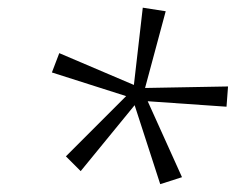

<svg xmlns="http://www.w3.org/2000/svg" viewBox="-20 -781 608 495"><path d="M407.2 -752 354 -554.2 567.9 -558.1 564 -505.9 360.8 -520 449.2 -324.2 393.1 -306.2 327.1 -509.8 188 -339.8 149.9 -377.9 305.2 -533.2 113.8 -594.2 132.8 -644 325.2 -562 348.1 -761.2Z"/></svg>

Font: CAA NEO Sans Light
Style: Italic
Weight: 300
Italic angle: -12°
Version: Version 1.10